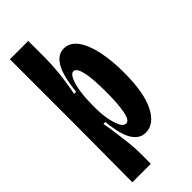

<svg xmlns="http://www.w3.org/2000/svg" viewBox="-259 -723 896 896"><g transform="rotate(-45 188.5 -275.0)"><path d="M24 130 26 -251V-680H147V-571Q147 -523 141.5 -470Q136 -417 124 -354H137Q147 -450 172.5 -494Q198 -538 239 -538Q278 -538 305 -502Q332 -466 345.5 -402.5Q359 -339 359 -259Q359 -127 324 -58Q289 11 232 11Q193 11 168 -28Q143 -67 134 -158H121Q126 -132 131.5 -93.5Q137 -55 141.5 -15Q146 25 146 54V130ZM198 -84Q218 -84 227 -129Q236 -174 236 -254Q236 -347 225.5 -389Q215 -431 196 -431Q181 -431 169.5 -405Q158 -379 152.5 -339Q147 -299 147 -257V-236Q147 -198 153.5 -163Q160 -128 171 -106Q182 -84 198 -84Z"/></g></svg>

Font: Bricolage Grotesque 96pt Condensed SemiBold
Style: Regular
Weight: 600
Width: 3
Designer: Mathieu Triay
Foundry: Atelier Triay
Version: Version 1.001; ttfautohint (v1.8.4.7-5d5b);gftools[0.9.33.de